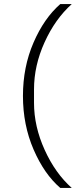

<svg xmlns="http://www.w3.org/2000/svg" viewBox="-20 -780 374 937"><path d="M92 -312Q92 -453 143.5 -572Q195 -691 274 -760H330Q249 -687 197.5 -573.5Q146 -460 146 -344V-278Q146 -163 198 -48.5Q250 66 330 137H274Q196 70 144 -50Q92 -170 92 -312Z"/></svg>

Font: IBM Plex Sans Light
Style: Regular
Weight: 300
Designer: Mike Abbink, Paul van der Laan, Pieter van Rosmalen
Foundry: Bold Monday
Version: Version 3.0